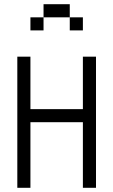

<svg xmlns="http://www.w3.org/2000/svg" viewBox="-20 -895 540 915"><path d="M375 -750V-812.5H312.5V-750ZM62.5 -625Q62.5 -625 62.5 0H125V-312.5H375V0H437.5Q437.5 0 437.5 -625H375Q375 -625 375 -375H125Q125 -375 125 -625ZM187.5 -812.5H125V-750H187.5ZM187.5 -812.5H312.5V-875H187.5Z"/></svg>

Font: UnifontExMono
Style: Regular
Weight: 500
Version: Version 15.0.06